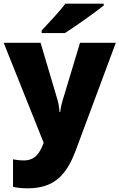

<svg xmlns="http://www.w3.org/2000/svg" viewBox="-21 -837 651 1046"><path d="M544 -807V-817H335C302 -772 240 -708 206 -671V-657H333C387 -691 497 -769 544 -807ZM-1 -604 217 -59 215 -54C196 -6 172 37 109 37C86 37 64 34 50 31V181C69 185 93 189 128 189C273 189 340 119 391 -16L610 -604H415L319 -286C315 -273 310 -253 307 -227H303C302 -248 298 -273 294 -287L200 -604Z"/></svg>

Font: Noto Sans Tamil UI Black
Style: Regular
Weight: 900
Designer: Jelle Bosma - Monotype Design Team
Foundry: Monotype Imaging Inc.
Version: Version 2.004